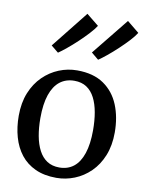

<svg xmlns="http://www.w3.org/2000/svg" viewBox="-96 -941 766 1019"><g transform="rotate(10 287.5 -432.0)"><path d="M26 -279.3Q26 -349.6 48 -403.7Q70.1 -457.8 107.8 -494.8Q145.5 -531.8 192.6 -550.9Q239.8 -570 290.2 -570Q377.9 -570 433.8 -531.6Q489.7 -493.2 516.6 -427.4Q543.4 -361.7 543.4 -279.7Q543.4 -209.2 521.3 -154.8Q499.3 -100.5 461.6 -63.6Q423.9 -26.7 376.7 -7.9Q329.5 11 279.1 11Q213.5 11 165.6 -11.1Q117.7 -33.1 86.8 -72.5Q56 -112 41 -164.9Q26 -217.8 26 -279.3ZM285.3 -45.9Q330.6 -45.9 362.4 -70.9Q394.2 -96 411 -146.3Q427.9 -196.6 427.9 -272Q427.9 -323.5 420.1 -367.5Q412.3 -411.5 395.6 -444.2Q378.9 -476.9 351.7 -495Q324.5 -513.1 285.3 -513.1Q239.8 -513.1 207.6 -488.1Q175.4 -463 158.3 -413Q141.2 -362.9 141.2 -287Q141.2 -235 149.3 -191Q157.4 -147 174.5 -114.4Q191.6 -81.8 219 -63.8Q246.5 -45.9 285.3 -45.9ZM173.3 -645.1H172.4L133.5 -676.8L291.2 -875.1L357.3 -821.8Q345.5 -803 321.8 -777.3Q298.1 -751.6 270 -725.2Q241.9 -698.8 215.8 -677.5Q189.8 -656.1 173.3 -645.1ZM389.6 -645.1H388.8L350.2 -677L509.8 -875.1L574.6 -822.2Q563.5 -803.9 539.9 -778.2Q516.3 -752.6 487.8 -726Q459.4 -699.4 432.9 -677.8Q406.4 -656.1 389.6 -645.1Z"/></g></svg>

Font: Merriweather 7pt Light
Style: Regular
Weight: 300
Designer: Eben Sorkin
Foundry: Eben Sorkin
Version: Version 2.200;gftools[0.9.31]